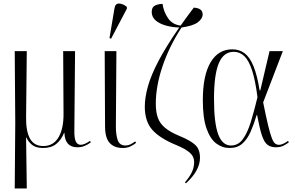

<svg xmlns="http://www.w3.org/2000/svg" viewBox="-20 -824 1663 1082"><path d="M63 238 66 -131 63 -536H131L127 -162Q126 -85 149 -43Q172 -1 224 -1Q281 -1 310 -50.5Q339 -100 338 -184L336 -536H403L399 -92Q398 -46 407 -27Q416 -8 435 -8Q455 -8 487 -30L492 -22Q475 -9 456.5 -1.5Q438 6 416 6Q346 6 343 -75H341Q325 -35 296.5 -12.5Q268 10 223 10Q183 10 161 -7.5Q139 -25 129 -49H127L131 238Z M672 10Q624 10 598 -18.5Q572 -47 572 -112L570 -536H636L633 -110Q633 -64 643.5 -34Q654 -4 688 -4Q702 -4 715 -10.5Q728 -17 742 -27L747 -19Q733 -7 714 1.5Q695 10 672 10ZM606 -606 597 -609 625 -776Q629 -805 651.5 -804Q674 -803 695 -785V-775Z M1028 209 1022 204Q1050 171 1062 144.5Q1074 118 1074 90Q1074 57 1048.5 35.5Q1023 14 977 -5Q883 -43 839.5 -91Q796 -139 796 -223Q796 -274 813.5 -337Q831 -400 873.5 -481Q916 -562 990 -669Q951 -670 915 -680Q879 -690 857 -709Q835 -728 835 -757Q835 -784 854 -793Q873 -802 896 -802Q902 -758 927 -721.5Q952 -685 998 -680Q1032 -728 1072 -781Q1122 -778 1122 -743Q1122 -719 1095 -698.5Q1068 -678 1003 -669Q934 -563 896 -451Q858 -339 858 -239Q858 -193 869.5 -160.5Q881 -128 910.5 -103.5Q940 -79 991 -58Q1050 -34 1078.5 -9Q1107 16 1107 65Q1107 137 1028 209Z M1274 10Q1232 10 1198 -16Q1164 -42 1143.5 -101Q1123 -160 1123 -259Q1123 -399 1166.5 -472.5Q1210 -546 1289 -546Q1328 -546 1357.5 -524.5Q1387 -503 1408 -452.5Q1429 -402 1443 -315H1447L1499 -536H1574L1463 -247Q1479 -167 1490.5 -119.5Q1502 -72 1511 -48Q1520 -24 1529.5 -16Q1539 -8 1552 -8Q1565 -8 1579.5 -15.5Q1594 -23 1603 -30L1608 -22Q1595 -12 1577.5 -3Q1560 6 1535 6Q1506 6 1487.5 -8Q1469 -22 1456 -61Q1443 -100 1429 -175H1426Q1411 -124 1392.5 -82Q1374 -40 1346 -15Q1318 10 1274 10ZM1282 -4Q1322 -4 1348 -39Q1374 -74 1393 -135.5Q1412 -197 1431 -276Q1419 -371 1400.5 -427.5Q1382 -484 1356.5 -508Q1331 -532 1297 -532Q1240 -532 1213 -467.5Q1186 -403 1186 -267Q1186 -131 1209.5 -67.5Q1233 -4 1282 -4Z"/></svg>

Font: Noto Serif Display Condensed Light
Style: Regular
Weight: 300
Width: 3
Designer: Monotype Design Team
Foundry: Monotype Imaging Inc.
Version: Version 2.009